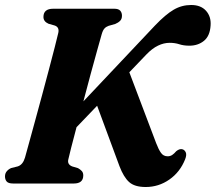

<svg xmlns="http://www.w3.org/2000/svg" viewBox="-21 -735 864 769"><path d="M252.5 -96Q248 -76.5 268 -68.5L291.5 -61.5Q300.5 -56.5 306.5 -50Q312.5 -43.5 312.5 -32.5Q312.5 0 274.5 0H32Q12.5 0 5.8 -8Q-1 -16 -1 -28.5Q-1 -41 6.5 -49.5Q14 -58 24 -62L50 -68.5Q70.5 -75 79 -103.5Q84.5 -123.5 95.2 -162.2Q106 -201 119.5 -250.8Q133 -300.5 147.5 -353.8Q162 -407 175 -456.8Q188 -506.5 198 -545Q208 -583.5 212.5 -603.5Q217.5 -626.5 197.5 -633L173 -640Q153 -649 153 -667Q153 -700 192 -700H437Q453.5 -700 460.5 -692.2Q467.5 -684.5 467.5 -672Q467.5 -659 460 -651.5Q452.5 -644 440.5 -639L414 -631.5Q404 -628 397.5 -621Q391 -614 386.5 -598.5Q380.5 -578 368.8 -535.5Q357 -493 342.2 -438.8Q327.5 -384.5 313 -329L599.5 -632.5Q642.5 -677.5 674.8 -696.2Q707 -715 744.5 -715Q783.5 -715 804.2 -691.8Q825 -668.5 822.5 -633.5Q820 -591 796 -571.5Q772 -552 737.5 -552Q714.5 -552 697 -557.8Q679.5 -563.5 658.5 -563.5Q635 -563.5 611.8 -552.2Q588.5 -541 565 -516.5L497 -445.5L604.5 -161.5Q614 -136.5 623.8 -122.8Q633.5 -109 650.5 -109Q660.5 -109 668.5 -114.2Q676.5 -119.5 685 -129.5Q698.5 -140.5 710 -137Q718.5 -134.5 723 -124.8Q727.5 -115 720.5 -97Q700 -45.5 657.2 -15.8Q614.5 14 562.5 14Q518 14 496 -6Q474 -26 457.5 -69.5L368 -311.5L285.5 -225.5Q273 -178 264 -143.2Q255 -108.5 252.5 -96Z"/></svg>

Font: Fraunces 72pt S050
Style: Bold Italic
Weight: 700
Italic angle: -16°
Version: Version 1.000; ttfautohint (v1.8.3)